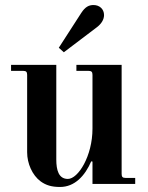

<svg xmlns="http://www.w3.org/2000/svg" viewBox="-20 -732 590 764"><path d="M214 -542 234 -524 366 -624C383 -637 394 -654 394 -672C394 -696 376 -712 352 -712C334 -712 319 -705 303 -680ZM24 -450H72C84 -450 88 -446 88 -434V-126C88 -82 108 -35 142 -10C163 5 185 12 219 12C277 12 318 -32 343 -90L348 -89V0H518V-24H480C468 -24 464 -28 464 -40V-474H284V-450H332C344 -450 348 -446 348 -434V-220C348 -111 291 -20 250 -20C213 -20 204 -56 204 -97V-474H24Z"/></svg>

Font: Old Standard
Style: Bold
Weight: 700
Designer: Alexey Kryukov <alexios@thessalonica.org.ru>
Version: Version 2.0.2